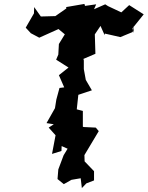

<svg xmlns="http://www.w3.org/2000/svg" viewBox="-20 -760 752 978"><path d="M661 -592 655 -616 712 -687 638 -734 598 -697 530 -729 516 -738 459 -713 470 -738 413 -730 410 -740 317 -724 318 -717 262 -678 188 -676 154 -724 153 -692 111 -619 138 -590 133 -593 180 -568 278 -612 314 -582 315 -593 280 -536 277 -482 266 -456 329 -416 280 -377 307 -315 283 -312 267 -253 260 -209 217 -133 254 -127 228 -110 263 -71 245 24 293 9 294 -16 386 25 395 -29V-45L402 -99V-195L371 -203L379 -277L448 -300L417 -353L407 -408V-452L405 -460L466 -486L463 -585L492 -628L513 -581L514 -589L593 -571L656 -597L661 -628ZM420 174 459 159V112L411 62L410 30L483 -92L468 -110L406 -113L368 -128L349 -81L291 -20L338 -25L304 31L277 103L273 152L305 178L344 156L391 148L397 198Z"/></svg>

Font: Asimov Aggro
Style: CondIt
Weight: 500
Designer: Google
Version: Version 2.000980; 2014